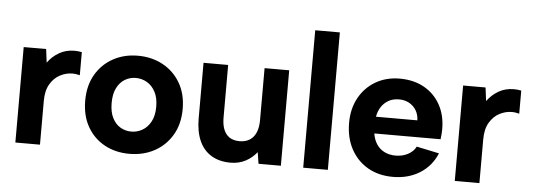

<svg xmlns="http://www.w3.org/2000/svg" viewBox="-48 -857 2781 1002"><g transform="rotate(5 1342.5 -356.5)"><path d="M58.3 0V-500H175.8L184.8 -429.5Q208.8 -463 244.3 -483.5Q279.8 -504 324.3 -504Q333.8 -504 343.6 -503Q353.3 -502 362.8 -500V-379Q353.3 -381.5 343.8 -383Q334.3 -384.5 323.8 -384.5Q290.8 -384.5 259.3 -368Q227.8 -351.6 207.6 -317.3Q187.3 -283.1 187.3 -229.1V0Z M655.9 7Q582.9 7 525.7 -24.2Q468.4 -55.5 435.4 -113.1Q402.4 -170.8 402.4 -250Q402.4 -329 436 -386.5Q469.6 -444 527.1 -475.5Q584.7 -507 655.9 -507Q729.3 -507 787.4 -475.5Q845.5 -444 879.2 -386.5Q913 -329 913 -250Q913 -171 878.7 -113.2Q844.5 -55.5 786.4 -24.2Q728.3 7 655.9 7ZM656.2 -109.5Q686.2 -109.5 713.1 -124.7Q740.1 -139.9 757.3 -171.2Q774.5 -202.5 774.5 -249.9Q774.5 -297.3 757.5 -328.5Q740.6 -359.7 713.6 -375.1Q686.7 -390.5 655.9 -390.5Q625.1 -390.5 598.9 -375.1Q572.8 -359.6 556.9 -328.6Q540.9 -297.6 540.9 -250Q540.9 -202.4 556.6 -171.4Q572.3 -140.4 598.4 -124.9Q624.6 -109.5 656.2 -109.5Z M1449.2 -500V0H1332.2L1322.7 -60Q1298.7 -29.5 1264 -11.2Q1229.2 7 1185.8 7Q1127.3 7 1085.5 -18Q1043.8 -43 1022.1 -91.3Q1000.4 -139.5 1000.4 -209V-500H1129.4V-225Q1129.4 -168.2 1153 -138.6Q1176.7 -108.9 1223 -108.9Q1269.4 -108.9 1294.8 -139.3Q1320.2 -169.7 1320.2 -228.5V-500Z M1566.3 0V-720H1695.3V0Z M2036.5 7Q1960.9 7 1904.4 -25.7Q1847.9 -58.5 1816.1 -117.5Q1784.4 -176.5 1784.4 -254.5Q1784.4 -328.5 1815.6 -385.5Q1846.9 -442.5 1902.1 -474.8Q1957.4 -507 2028.4 -507Q2101.5 -507 2156 -476.5Q2210.5 -446 2241 -391.2Q2271.5 -336.5 2271.5 -262.9Q2271.5 -251.9 2270.5 -239Q2269.5 -226 2267.5 -210.4H1920.4Q1925.4 -178.1 1941.1 -154.2Q1956.8 -130.3 1982.5 -117.6Q2008.1 -104.9 2041 -104.9Q2076.9 -104.9 2105.5 -120.1Q2134.1 -135.3 2147.1 -161.2L2265.6 -136.2Q2237.1 -68.1 2176.8 -30.5Q2116.5 7 2036.5 7ZM1921.4 -298.1H2138.1Q2137.6 -327.4 2123.9 -350.3Q2110.2 -373.2 2086.5 -386.2Q2062.9 -399.1 2032.5 -398.6Q2002.1 -398.6 1978.9 -385.4Q1955.7 -372.2 1941 -349.8Q1926.4 -327.4 1921.4 -298.1Z M2360.3 0V-500H2477.8L2486.8 -429.5Q2510.8 -463 2546.3 -483.5Q2581.8 -504 2626.3 -504Q2635.8 -504 2645.6 -503Q2655.3 -502 2664.8 -500V-379Q2655.3 -381.5 2645.8 -383Q2636.3 -384.5 2625.8 -384.5Q2592.8 -384.5 2561.3 -368Q2529.8 -351.6 2509.6 -317.3Q2489.3 -283.1 2489.3 -229.1V0Z"/></g></svg>

Font: Envelope Sans Variable
Style: Regular
Weight: 500
Designer: Andreas Rasmussen / Norman Anderson
Foundry: mail.de GmbH
Version: Version 1.150